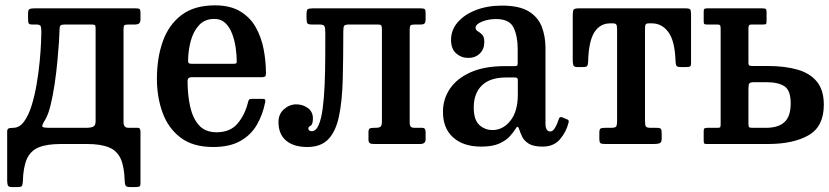

<svg xmlns="http://www.w3.org/2000/svg" viewBox="-20 -552 3179 736"><path d="M453.5 -440V-84Q453.5 -62 472.5 -62H507.5Q514.5 -62 516.5 -57.5Q518.5 -53 518.5 -46V149.5Q518.5 160.5 514.8 162.8Q511 165 499.5 165H477.5Q464 165 461.2 159.2Q458.5 153.5 458 141.5Q456.5 87 442.5 56.2Q428.5 25.5 397.2 12.8Q366 0 313 0H213Q159.5 0 128.2 13Q97 26 83 57.5Q69 89 67.5 144.5Q67 156 64.2 160.5Q61.5 165 48.5 165H24.5Q12 165 9.8 157.8Q7.5 150.5 7.5 139.5V-48Q7.5 -56 12 -59Q16.5 -62 30.5 -62Q54.5 -62 72 -85.8Q89.5 -109.5 101.2 -147.5Q113 -185.5 120.5 -229.8Q128 -274 132 -315.5Q136 -357 137.2 -387.5Q138.5 -418 138.5 -428.5Q138.5 -445.5 135.8 -451.8Q133 -458 120 -458H103.5Q92.5 -458 90 -462.5Q87.5 -467 87.5 -483V-500Q87.5 -514.5 93.2 -517.2Q99 -520 112.5 -520H500.5Q512 -520 515.2 -517.2Q518.5 -514.5 518.5 -503V-479Q518.5 -466 513 -462Q507.5 -458 498 -458H472.5Q460.5 -458 457 -455.2Q453.5 -452.5 453.5 -440ZM229.5 -458Q214 -458 211 -453.2Q208 -448.5 208 -432Q208 -422 206 -390.8Q204 -359.5 200 -317Q196 -274.5 189.5 -230.2Q183 -186 174 -149.2Q165 -112.5 153.5 -93.5Q137.5 -68.5 144 -65.2Q150.5 -62 167 -62H312.5Q326 -62 336.2 -66Q346.5 -70 346.5 -87V-441Q346.5 -451 344.8 -454.5Q343 -458 332 -458Z M581.5 -250Q581.5 -330 604.2 -393.8Q627 -457.5 676 -494.5Q725 -531.5 804 -531.5Q863 -531.5 901.2 -508.2Q939.5 -485 960.8 -446.8Q982 -408.5 990.8 -362.5Q999.5 -316.5 999.5 -271Q999.5 -261 995.8 -258.5Q992 -256 981.5 -256H714.5Q699 -256 699 -241.5Q699 -189 708.8 -144.2Q718.5 -99.5 742.5 -72.2Q766.5 -45 810.5 -45Q863 -45 891.2 -79Q919.5 -113 931 -161Q932 -166.5 934.8 -169.8Q937.5 -173 945 -173H986Q994 -173 995.8 -170.5Q997.5 -168 997 -162Q987.5 -113 964.8 -73.8Q942 -34.5 901.2 -11.5Q860.5 11.5 797.5 11.5Q719 11.5 671.8 -24.8Q624.5 -61 603 -120.5Q581.5 -180 581.5 -250ZM715 -307.5H873Q883 -307.5 885.2 -309Q887.5 -310.5 887.5 -316.5Q887.5 -340.5 883.5 -368.8Q879.5 -397 870 -422.2Q860.5 -447.5 844 -463.5Q827.5 -479.5 802 -479.5Q765 -479.5 743 -455.5Q721 -431.5 711.2 -395Q701.5 -358.5 701 -321Q701 -313 703.2 -310.2Q705.5 -307.5 715 -307.5Z M1047.5 -84Q1047.5 -115 1068.8 -133.5Q1090 -152 1115.5 -152Q1141 -152 1160.2 -137.8Q1179.5 -123.5 1179.5 -98Q1179.5 -75 1170.8 -70.2Q1162 -65.5 1162 -60Q1162 -54 1166.2 -51.5Q1170.5 -49 1174.5 -49Q1191.5 -49 1201.8 -73.2Q1212 -97.5 1217.2 -138.2Q1222.5 -179 1224.5 -228.8Q1226.5 -278.5 1226.8 -330.5Q1227 -382.5 1227 -428.5Q1227 -446 1223.5 -452Q1220 -458 1204.5 -458H1177Q1162 -458 1158.5 -462.2Q1155 -466.5 1155 -483V-498.5Q1155 -514 1160.2 -517Q1165.5 -520 1180 -520H1592.5Q1604.5 -520 1608 -517Q1611.5 -514 1611.5 -501.5V-479.5Q1611.5 -466 1607.2 -462Q1603 -458 1593 -458H1570.5Q1558 -458 1554.2 -455Q1550.5 -452 1550.5 -439V-83.5Q1550.5 -71 1554.5 -66.5Q1558.5 -62 1569.5 -62H1599Q1611.5 -62 1611.5 -46V-17.5Q1611.5 0 1590.5 0H1413.5Q1402 0 1397.2 -3.5Q1392.5 -7 1392.5 -17.5V-46.5Q1392.5 -55.5 1396.5 -58.8Q1400.5 -62 1412.5 -62H1421.5Q1432 -62 1438 -65.8Q1444 -69.5 1444 -87V-439Q1444 -450 1441.8 -454Q1439.5 -458 1428 -458H1318Q1302.5 -458 1299.2 -453Q1296 -448 1296 -432Q1296 -328.5 1293.8 -246.2Q1291.5 -164 1279.5 -106.5Q1267.5 -49 1239 -18.8Q1210.5 11.5 1158 11.5Q1105.5 11.5 1076.5 -13.2Q1047.5 -38 1047.5 -84Z M1678 -123.5Q1678 -172 1704.5 -211.5Q1731 -251 1783.8 -274.8Q1836.5 -298.5 1916 -298.5H1951.5Q1960 -298.5 1962.2 -300.5Q1964.5 -302.5 1964.5 -311.5V-364.5Q1964.5 -413 1948.8 -446Q1933 -479 1882 -479Q1852 -479 1827.5 -469Q1803 -459 1803 -445.5Q1803 -437 1811.5 -432.2Q1820 -427.5 1828.2 -419.2Q1836.5 -411 1836.5 -391Q1836.5 -364 1819.5 -347Q1802.5 -330 1775 -330Q1748.5 -330 1728.8 -347.2Q1709 -364.5 1709 -399Q1709 -437.5 1734.8 -467Q1760.5 -496.5 1804.5 -513.5Q1848.5 -530.5 1904 -530.5Q1971 -530.5 2007 -508.2Q2043 -486 2057 -449Q2071 -412 2071 -368.5V-78.5Q2071 -48 2089.5 -48Q2099 -48 2107.2 -61.5Q2115.5 -75 2122.5 -96.5Q2125 -105.5 2134.5 -102.5L2155 -94Q2162 -91.5 2159.5 -82Q2150.5 -46 2126.5 -18Q2102.5 10 2060 10H2059.5Q2025 10 2007 -1.2Q1989 -12.5 1981.5 -28.2Q1974 -44 1970 -57Q1965 -74.5 1955.5 -57Q1948.5 -45.5 1934.5 -29.8Q1920.5 -14 1894.5 -2Q1868.5 10 1824.5 10Q1756.5 10 1717.2 -25Q1678 -60 1678 -123.5ZM1796 -140Q1796 -93 1817.2 -73.2Q1838.5 -53.5 1868 -53.5Q1908 -53.5 1936.5 -89.2Q1965 -125 1965 -189.5V-245Q1965 -255 1955 -255H1920Q1858.5 -255 1827.2 -224.5Q1796 -194 1796 -140Z M2277.5 -20.5V-44.5Q2277.5 -56.5 2282.2 -59.2Q2287 -62 2298.5 -62H2322Q2337.5 -62 2341.5 -66.5Q2345.5 -71 2345.5 -89.5V-440Q2345.5 -454 2342.2 -458.2Q2339 -462.5 2329 -462.5H2319.5Q2280 -462.5 2258.2 -428Q2236.5 -393.5 2234.5 -315.5Q2234 -304 2231 -299.5Q2228 -295 2215.5 -295H2192.5Q2180 -295 2177.8 -302.2Q2175.5 -309.5 2175.5 -320.5V-493.5Q2175.5 -511 2179.2 -515.5Q2183 -520 2199.5 -520H2608Q2622.5 -520 2625.8 -515.8Q2629 -511.5 2629 -496.5V-310.5Q2629 -299.5 2625 -297.2Q2621 -295 2610 -295H2589Q2575 -295 2572.5 -300.8Q2570 -306.5 2569.5 -318.5Q2567 -395 2542.2 -428.8Q2517.5 -462.5 2478.5 -462.5H2467.5Q2458 -462.5 2455.2 -458.5Q2452.5 -454.5 2452.5 -441V-90.5Q2452.5 -71.5 2456 -66.8Q2459.5 -62 2474.5 -62H2496.5Q2511 -62 2513.8 -57.5Q2516.5 -53 2516.5 -37.5V-21Q2516.5 -6 2508.8 -3Q2501 0 2487.5 0H2300.5Q2286 0 2281.8 -3.2Q2277.5 -6.5 2277.5 -20.5Z M2689 0Q2681 0 2679.2 -2.5Q2677.5 -5 2677.5 -13V-51Q2677.5 -58.5 2681 -60.2Q2684.5 -62 2691.5 -62H2731.5Q2739.5 -62 2741 -65Q2742.5 -68 2742.5 -75.5V-441Q2742.5 -450.5 2740.8 -454.2Q2739 -458 2729.5 -458H2690Q2682.5 -458 2680 -460Q2677.5 -462 2677.5 -470V-508Q2677.5 -516 2680.5 -518Q2683.5 -520 2691 -520H2901Q2911.5 -520 2915 -518Q2918.5 -516 2918.5 -505V-472.5Q2918.5 -462 2916.2 -460Q2914 -458 2903.5 -458H2861.5Q2853.5 -458 2851.2 -454.8Q2849 -451.5 2849 -443V-311.5Q2849 -302.5 2853 -300.8Q2857 -299 2866 -299H2924Q2988.5 -299 3036.8 -285.2Q3085 -271.5 3111.5 -239Q3138 -206.5 3138 -150.5Q3138 -67 3079.5 -33.5Q3021 0 2924 0ZM2916 -62Q2963.5 -62 2987.2 -84Q3011 -106 3011 -155.5Q3011 -205.5 2987.2 -221.2Q2963.5 -237 2916 -237H2872.5Q2855.5 -237 2852.2 -232Q2849 -227 2849 -209V-80Q2849 -68 2851.2 -65Q2853.5 -62 2865 -62Z"/></svg>

Font: Besley* Narrow Medium
Style: Regular
Weight: 500
Width: 4
Designer: Owen Earl
Foundry: indestructible type*
Version: Version 3.000; ttfautohint (v1.8.3)